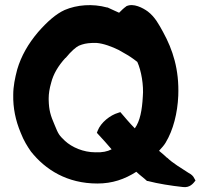

<svg xmlns="http://www.w3.org/2000/svg" viewBox="-20 -755 828 769"><path d="M33 -375C32 -323 42 -273 63 -223C75 -192 90 -168 104 -148C162 -75 249 -20 370 -20C430 -20 479 -37 526 -67C538 -55 559 -40 569 -30H572C614 -19 666 -11 712 -6C740 -2 754 -20 763 -32L758 -41C754 -50 746 -57 736 -62C707 -81 671 -102 650 -123H649C641 -131 629 -141 617 -151C628 -163 637 -173 643 -183C674 -234 691 -302 694 -372C698 -477 672 -556 633 -627C617 -656 601 -687 572 -709C553 -723 514 -744 486 -730H485V-729C475 -722 467 -714 457 -704C442 -710 432 -716 411 -725H409C351 -741 288 -736 239 -715C204 -699 170 -669 133 -627C93 -580 65 -531 49 -477C40 -443 33 -409 33 -375ZM175 -355V-362C175 -379 178 -400 185 -424C194 -459 213 -491 242 -523H243C266 -551 284 -566 296 -572C313 -579 326 -582 349 -583H367C394 -581 429 -568 455 -555L476 -543C496 -532 511 -522 530 -507C546 -472 556 -413 552 -368C549 -314 541 -270 520 -241C499 -262 481 -284 462 -306L453 -303C422 -294 384 -265 371 -231L368 -223L400 -188C411 -175 418 -167 427 -157C410 -148 389 -144 363 -145H362C314 -145 268 -165 240 -191C217 -213 214 -217 199 -254C182 -293 176 -314 175 -355Z"/></svg>

Font: Hussar Pisanka
Style: Bd
Weight: 700
Designer: Robert Jablonski
Foundry: Cannot Into Space Fonts
Version: Version 1.070